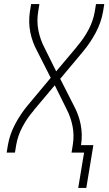

<svg xmlns="http://www.w3.org/2000/svg" viewBox="-20 -755 540 950"><path d="M367 175 396 0H334L340 -37Q348 -85 339 -130.5Q330 -176 309 -216L251 -333L150 -213Q150 -213 149 -213Q149 -212 149 -212V-211Q115 -172 91.5 -128Q68 -84 60 -37L54 0H13L19 -37Q28 -90 55 -141Q82 -192 119 -236L231 -370L164 -502Q152 -524 143.5 -547Q135 -570 130 -595Q125 -620 124.5 -646Q124 -672 128 -698L134 -735H175L169 -698Q161 -650 170 -604.5Q179 -559 200 -519L258 -402L359 -522Q359 -522 360 -523Q360 -523 360 -523V-524Q394 -563 417.5 -607Q441 -651 449 -698L455 -735H496L490 -698Q481 -645 454 -594Q427 -543 390 -499L278 -365L345 -233Q357 -211 365.5 -188Q374 -165 379 -140Q384 -115 384.5 -89Q385 -63 381 -37H442L407 175Z"/></svg>

Font: Iosevka Curly Extralight
Style: Italic
Weight: 200
Italic angle: -9°
Monospace: yes
Designer: Belleve Invis
Foundry: Belleve Invis
Version: Version 22.1.2; ttfautohint (v1.8.4)